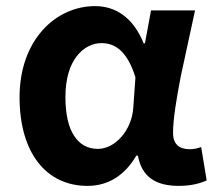

<svg xmlns="http://www.w3.org/2000/svg" viewBox="-20 -594 703 628"><path d="M571 -343C586 -415 604 -493 618 -560H546H474L454 -452H450C415 -539 356 -574 291 -574C162 -574 44 -463 44 -276C44 -93 132 14 266 14C333 14 387 -19 426 -85H431C444 -14 491 14 565 14C607 14 637 5 656 -4L638 -113C625 -108 612 -106 600 -106C569 -106 546 -120 546 -159C546 -204 557 -270 571 -343ZM223 -149C204 -177 194 -220 194 -277C194 -338 209 -382 231 -410C253 -439 283 -453 312 -453C360 -453 398 -422 423 -341L416 -242C411 -167 356 -107 300 -107C268 -107 241 -121 223 -149Z"/></svg>

Font: GenSekiGothic2 TW B
Style: Regular
Weight: 700
Version: Version 2.100;PS 2.1;hotconv 16.6.51;makeotf.lib2.5.65220 DE